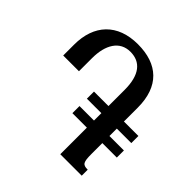

<svg xmlns="http://www.w3.org/2000/svg" viewBox="-175 -825 975 975"><g transform="rotate(45 312.5 -337.0)"><path d="M289 -191H393V0H547V-43C510 -43 504 -54 504 -115V-191H608V-242H504V-295H608V-346H504V-445C504 -598 420 -674 277 -674C131 -674 49 -586 49 -443V-365H162V-459C162 -555 201 -620 277 -620C350 -620 393 -570 393 -462V-346H289V-295H393V-242H289Z"/></g></svg>

Font: Noto Serif Armenian Condensed SemiBold
Style: Regular
Weight: 600
Width: 3
Designer: Monotype Design Team
Foundry: Monotype Imaging Inc.
Version: Version 2.008